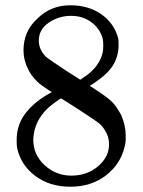

<svg xmlns="http://www.w3.org/2000/svg" viewBox="-20 -686 540 727"><path d="M122 -616Q172 -666 247 -666Q316 -666 365 -631Q414 -596 428 -539Q429 -533 429 -515Q429 -471 405 -434Q380 -398 320 -361Q332 -353 346 -344Q386 -318 403.5 -301Q421 -284 439 -250Q456 -211 456 -172V-160Q456 -144 451 -127Q435 -63 380 -21Q325 21 246 21Q168 21 113.5 -20Q59 -61 45 -125Q43 -133 43 -155Q43 -219 83 -265Q116 -304 167 -332L176 -337L161 -347Q134 -364 121 -377Q97 -401 87 -423Q69 -458 69 -496Q69 -568 122 -616ZM249 -626Q203 -626 165 -600.5Q127 -575 127 -532Q127 -500 151 -474Q159 -465 228 -420L284 -384L294 -391Q346 -424 363 -469Q371 -486 371 -513Q371 -531 369 -539Q359 -577 326.5 -601.5Q294 -626 249 -626ZM250 -21Q310 -21 351.5 -56.5Q393 -92 393 -140Q393 -179 362 -213Q350 -225 277 -272Q263 -281 245.5 -292Q228 -303 220 -308L212 -313Q207 -313 184 -295Q127 -254 111 -194Q106 -172 106 -157Q106 -100 149 -60.5Q192 -21 250 -21Z"/></svg>

Font: KaTeX_Caligraphic
Style: Regular
Weight: 400
Version: Version 1.1; ttfautohint (v1.3)